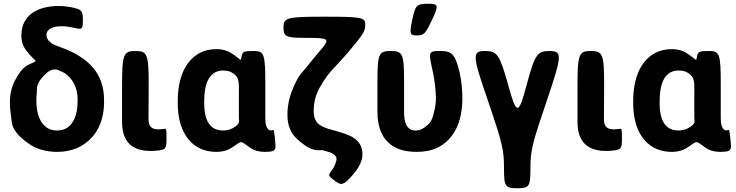

<svg xmlns="http://www.w3.org/2000/svg" viewBox="-20 -800 3924 1024"><path d="M307 -660C329 -660 349 -657 369 -653C418 -641 422 -642 422 -692C422 -741 417 -750 362 -761C342 -765 320 -768 294 -768C182 -768 94 -721 94 -610C94 -576 105 -549 122 -528C168 -469 183 -479 156 -466C130 -452 104 -454 61 -373C44 -341 33 -303 33 -259V-249C33 -231 34 -213 37 -196C45 -150 29 -107 133 -34C172 -6 223 10 285 10C324 10 359 3 390 -10C478 -49 535 -132 535 -256V-266C535 -335 516 -392 477 -438C438 -484 381 -520 306 -547C298 -550 290 -553 283 -556C267 -563 259 -562 240 -583C233 -591 228 -600 228 -613C228 -648 267 -660 307 -660ZM174 -262V-272C174 -282 175 -292 176 -302C179 -328 168 -348 214 -397C262 -447 288 -428 309 -418C316 -415 324 -411 331 -406C366 -380 394 -332 394 -272V-262C394 -181 366 -104 285 -104C266 -104 249 -108 235 -116C193 -141 174 -195 174 -262Z M783 5C800 5 815 4 829 2C865 -3 868 -12 868 -61C868 -109 867 -114 859 -113L851 -112L827 -110C788 -110 772 -125 772 -165L773 -347C773 -511 766 -528 702 -528C638 -528 631 -511 631 -339V-150C631 -47 681 5 783 5Z M1135 -538C1101 -538 1071 -531 1046 -518C966 -475 928 -382 928 -260V-250C928 -212 932 -177 941 -145C965 -59 1026 10 1134 10C1168 10 1196 1 1217 -13C1276 -53 1259 -50 1314 -12C1334 2 1360 10 1392 10C1405 10 1415 9 1425 8C1451 3 1452 -7 1447 -55C1442 -103 1440 -108 1436 -107C1431 -106 1413 -96 1401 -126C1396 -138 1395 -155 1395 -171V-350C1395 -512 1389 -528 1334 -528C1279 -528 1273 -525 1268 -497C1263 -468 1268 -482 1213 -517C1192 -530 1167 -538 1135 -538ZM1254 -272V-171C1254 -168 1254 -164 1255 -161C1255 -152 1260 -138 1222 -117C1208 -109 1191 -104 1169 -104C1091 -104 1069 -172 1069 -250V-260C1069 -341 1089 -424 1170 -424C1192 -424 1209 -419 1222 -410C1259 -385 1254 -364 1254 -272Z M1710 -711C1512 -711 1492 -706 1492 -655C1492 -603 1504 -598 1619 -598C1733 -598 1740 -593 1695 -539C1650 -485 1642 -477 1615 -442C1590 -410 1571 -403 1535 -310C1522 -275 1513 -235 1513 -187C1513 -129 1532 -89 1562 -61C1650 21 1683 -3 1700 1L1718 6C1733 10 1747 14 1757 21C1783 39 1774 55 1770 70C1768 76 1765 82 1762 89C1758 97 1753 104 1747 112C1730 134 1730 138 1763 162C1796 187 1805 190 1840 156C1853 143 1865 129 1876 115C1893 92 1913 59 1913 24C1913 -63 1839 -82 1770 -102L1731 -113C1684 -128 1653 -147 1653 -208C1653 -259 1666 -298 1684 -331C1734 -421 1760 -431 1840 -525C1920 -620 1928 -634 1928 -670C1928 -707 1908 -711 1710 -711Z M2201 10C2244 10 2281 3 2312 -12C2400 -54 2446 -148 2446 -276C2446 -327 2440 -373 2431 -415C2406 -521 2384 -528 2323 -528C2261 -528 2266 -519 2290 -410C2298 -368 2304 -323 2305 -276C2305 -254 2302 -232 2297 -212C2285 -161 2281 -148 2245 -121C2232 -111 2216 -104 2196 -104C2147 -104 2135 -151 2135 -203V-366C2135 -513 2128 -528 2064 -528C2000 -528 1993 -513 1993 -366V-204C1993 -65 2064 10 2201 10ZM2179 -696C2163 -619 2165 -611 2203 -611C2241 -611 2249 -619 2285 -696C2321 -772 2319 -780 2261 -780C2203 -780 2195 -772 2179 -696Z M2690 -348C2644 -511 2632 -528 2565 -528C2498 -528 2499 -504 2580 -270C2660 -35 2668 -1 2668 97C2668 194 2674 204 2739 204C2803 204 2809 194 2809 99C2809 3 2817 -31 2898 -268C2978 -504 2979 -528 2912 -528C2845 -528 2833 -511 2789 -348C2745 -184 2735 -184 2690 -348Z M3212 5C3229 5 3244 4 3258 2C3294 -3 3297 -12 3297 -61C3297 -109 3296 -114 3288 -113L3280 -112L3256 -110C3217 -110 3201 -125 3201 -165L3202 -347C3202 -511 3195 -528 3131 -528C3067 -528 3060 -511 3060 -339V-150C3060 -47 3110 5 3212 5Z M3564 -538C3530 -538 3500 -531 3475 -518C3395 -475 3357 -382 3357 -260V-250C3357 -212 3361 -177 3370 -145C3394 -59 3455 10 3563 10C3597 10 3625 1 3646 -13C3705 -53 3688 -50 3743 -12C3763 2 3789 10 3821 10C3834 10 3844 9 3854 8C3880 3 3881 -7 3876 -55C3871 -103 3869 -108 3865 -107C3860 -106 3842 -96 3830 -126C3825 -138 3824 -155 3824 -171V-350C3824 -512 3818 -528 3763 -528C3708 -528 3702 -525 3697 -497C3692 -468 3697 -482 3642 -517C3621 -530 3596 -538 3564 -538ZM3683 -272V-171C3683 -168 3683 -164 3684 -161C3684 -152 3689 -138 3651 -117C3637 -109 3620 -104 3598 -104C3520 -104 3498 -172 3498 -250V-260C3498 -341 3518 -424 3599 -424C3621 -424 3638 -419 3651 -410C3688 -385 3683 -364 3683 -272Z"/></svg>

Font: Asimov Print
Style: A
Weight: 500
Designer: Google
Version: Version 2.000980: 2014